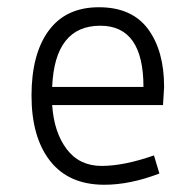

<svg xmlns="http://www.w3.org/2000/svg" viewBox="-20 -501 540 530"><path d="M433 -261 430 -211H124Q129 -136 164 -89.5Q199 -43 260.5 -43Q322 -43 405 -72L420 -22Q339 9 268 9Q170 9 118.5 -56.5Q67 -122 67 -237Q67 -352 114.5 -416.5Q162 -481 253 -481Q344 -481 388.5 -421Q433 -361 433 -261ZM257 -430Q131 -430 124 -261H376Q376 -430 257 -430Z"/></svg>

Font: Lekton
Style: Regular
Weight: 400
Designer: Paolo Mazzetti, Luciano Perondi, Raffaele Flato, Elena Papassissa, Emilio Macchia, Michela Povoleri, Tobias Seemiller, R
Version: Version 34.000